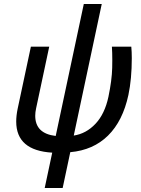

<svg xmlns="http://www.w3.org/2000/svg" viewBox="-20 -753 713 971"><path d="M296.9 197.8H206.1L244.1 19Q62 8.3 62 -138.2Q62 -168 69.3 -203.1L136.2 -517.1H229L162.6 -205.1Q158.2 -185.1 158.2 -167.5Q158.2 -77.6 261.7 -65.4L403.8 -732.9H494.6L353 -67.4Q416 -77.1 462.9 -127Q509.8 -176.8 528.3 -263.2Q545.9 -347.7 547.4 -409.7L547.9 -449.2Q547.9 -486.8 545.9 -517.1H644Q646.5 -490.7 646.5 -459Q646.5 -354 629.4 -272.9Q601.1 -141.1 526.4 -67.4Q451.7 6.3 335.4 16.6Z"/></svg>

Font: Cadman
Style: Italic
Weight: 400
Italic angle: -12°
Designer: Paul James MIller
Foundry: High-Logic / Made with FontCreator
Version: Version 2.114;March 28, 2021;FontCreator 13.0.0.2683 64-bit